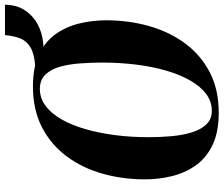

<svg xmlns="http://www.w3.org/2000/svg" viewBox="-85 -823 920 790"><g transform="rotate(-90 375.0 -428.0)"><path d="M306.5 12Q225.5 12 172.2 -14Q119 -40 88.5 -83.8Q58 -127.5 45 -181.8Q32 -236 32 -292Q32 -383.5 55.5 -466.5Q79 -549.5 126.8 -613.8Q174.5 -678 246.2 -715.2Q318 -752.5 414.5 -752.5Q494.5 -752.5 547.5 -726.8Q600.5 -701 630.8 -657.5Q661 -614 673.8 -560.2Q686.5 -506.5 686.5 -451Q686.5 -359 663 -275.5Q639.5 -192 592 -127.2Q544.5 -62.5 473.2 -25.2Q402 12 306.5 12ZM314 -16.5Q352.5 -16.5 383.8 -40Q415 -63.5 439 -105.8Q463 -148 479.5 -204.8Q496 -261.5 504.2 -328.2Q512.5 -395 512.5 -467Q512.5 -512.5 509.2 -558Q506 -603.5 495.5 -641Q485 -678.5 463 -701.2Q441 -724 404 -724Q366 -724 334.5 -700.5Q303 -677 279 -635Q255 -593 238.8 -536.8Q222.5 -480.5 214 -414.2Q205.5 -348 205.5 -276.5Q205.5 -230 209.5 -184Q213.5 -138 225 -100Q236.5 -62 258 -39.2Q279.5 -16.5 314 -16.5ZM625.5 -867.5H750.5Q750 -819.5 727.8 -785.8Q705.5 -752 669.5 -732.8Q633.5 -713.5 589.8 -710Q546 -706.5 502 -719L496 -743Q548 -746.5 574.5 -762.2Q601 -778 611.8 -804.5Q622.5 -831 625.5 -867.5Z"/></g></svg>

Font: Merriweather 144pt ExtraBold
Style: Italic
Weight: 800
Italic angle: -7.8°
Version: Version 2.101